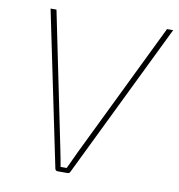

<svg xmlns="http://www.w3.org/2000/svg" viewBox="-78 -762 775 833"><g transform="rotate(10 309.0 -345.0)"><path d="M618 -690 286 -8Q283 0 273 0H231Q221 0 219 -10L78 -690H104L226 -95Q237 -41 240 -21H267Q278 -45 303 -98L591 -690Z"/></g></svg>

Font: Ezarion Thin
Style: Italic
Weight: 250
Italic angle: -8°
Designer: Natanael Gama
Version: Version 1.001;PS 001.001;hotconv 1.0.70;makeotf.lib2.5.58329